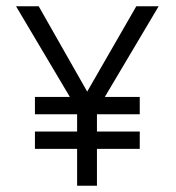

<svg xmlns="http://www.w3.org/2000/svg" viewBox="-20 -595 559 610"><path d="M31 -575 202 -287H91V-232H225V-177H91V-122H225V-5H288V-122H424V-177H288V-232H424V-287H313L484 -575H413L257 -304L103 -575Z"/></svg>

Font: Charger Sport
Style: LitNrw
Weight: 300
Designer: Jasper
Foundry: Cannot Into Space Fonts
Version: Version 1.1